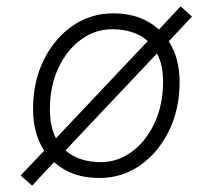

<svg xmlns="http://www.w3.org/2000/svg" viewBox="-20 -552 624 604"><path d="M84 -209Q84 -295 117.5 -363Q151 -431 208 -470.5Q265 -510 337 -510Q424 -510 480 -459L548 -532L584 -500L511 -422Q545 -369 545 -294Q545 -209 511.5 -140.5Q478 -72 421 -32Q364 8 292 8Q206 8 150 -42L81 32L45 0L119 -78Q84 -132 84 -209ZM137 -207Q137 -155 156 -117L445 -423Q403 -460 332 -460Q280 -460 235.5 -428Q191 -396 164 -339Q137 -282 137 -207ZM493 -296Q493 -347 474 -384L186 -79Q227 -42 298 -42Q350 -42 394.5 -74.5Q439 -107 466 -164.5Q493 -222 493 -296Z"/></svg>

Font: Overused Grotesk Light
Style: Italic
Weight: 300
Italic angle: -10°
Version: Version 0.003